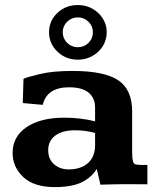

<svg xmlns="http://www.w3.org/2000/svg" viewBox="-20 -743 627 774"><path d="M200.7 11.2Q116.7 11.2 73.7 -29.3Q30.8 -69.8 30.8 -126.5Q30.8 -191.9 86.7 -230.2Q142.6 -268.6 239.7 -268.6Q271.5 -268.6 303.2 -264.9Q335 -261.2 363.3 -253.9V-310.1Q363.3 -347.2 337.6 -369.1Q312 -391.1 258.3 -391.1Q169.4 -391.1 152.3 -320.3L71.8 -327.6L74.7 -425.3Q88.9 -432.1 140.6 -444.6Q192.4 -457 272.9 -457Q399.9 -457 456.3 -419.7Q512.7 -382.3 512.7 -293.5V-132.8Q512.7 -106 515.4 -94.5Q518.1 -83 526.1 -80.6Q534.2 -78.1 550.8 -78.1H574.2V0Q569.3 0 549.1 -0.2Q528.8 -0.5 507.3 -0.5Q485.8 -0.5 478 -0.5Q450.7 0 431.4 0.2Q412.1 0.5 384.8 1.5L370.1 -62Q349.1 -27.8 309.6 -8.3Q270 11.2 200.7 11.2ZM257.3 -60.1Q289.1 -60.1 313 -71.3Q336.9 -82.5 350.1 -104.2Q363.3 -126 363.3 -156.7V-207Q342.8 -212.9 322.8 -215.3Q302.7 -217.8 282.2 -217.8Q231.4 -217.8 202.9 -196.5Q174.3 -175.3 174.3 -137.7Q174.3 -101.6 198 -80.8Q221.7 -60.1 257.3 -60.1ZM293.9 -502.4Q245.1 -502.4 211.4 -534.9Q177.7 -567.4 177.7 -613.3Q177.7 -659.2 211.4 -690.9Q245.1 -722.7 293.9 -722.7Q326.7 -722.7 352.8 -707.8Q379 -693 394.6 -668Q410.2 -643.1 410.2 -613.3Q410.2 -582 394.4 -556.9Q378.6 -531.7 352.1 -517.1Q325.7 -502.4 293.9 -502.4ZM294.2 -552.7Q319.3 -552.7 336.9 -570.4Q354.5 -588.1 354.5 -613.4Q354.5 -637.7 336.7 -655.3Q318.8 -672.9 293.7 -672.9Q268.6 -672.9 250.7 -655.3Q232.9 -637.8 232.9 -613.3Q232.9 -587.9 250.7 -570.3Q268.6 -552.7 294.2 -552.7Z"/></svg>

Font: Kameron
Style: Regular
Weight: 400
Designer: Vernon Adams
Foundry: Vernon Adams
Version: Version 1.100